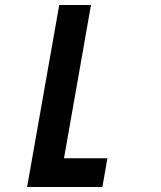

<svg xmlns="http://www.w3.org/2000/svg" viewBox="-20 -745 640 765"><path d="M342.5 -725 235 -114.5H408L388 0H88L216 -725Z"/></svg>

Font: JuliaMono SemiBoldItalic
Style: Regular
Weight: 600
Italic angle: -9°
Monospace: yes
Designer: cormullion
Foundry: corm
Version: Version 0.049; ttfautohint (v1.8.4)